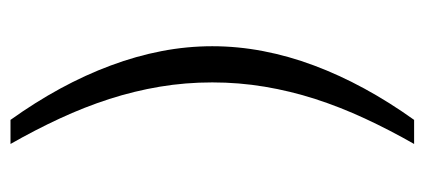

<svg xmlns="http://www.w3.org/2000/svg" viewBox="-246 -496 824 373"><g transform="rotate(-90 166.5 -310.0)"><path d="M262.7 -310.1Q262.7 -359.4 253.2 -408.7Q243.7 -458 225.3 -507.3Q207 -556.6 180.4 -605.5Q153.8 -654.3 119.6 -702.1H72.8Q100.1 -654.3 122.3 -606.4Q144.5 -558.6 160.2 -510Q175.8 -461.4 184.1 -411.9Q192.4 -362.3 192.4 -310.1Q192.4 -258.3 184.1 -208.5Q175.8 -158.7 160.2 -110.1Q144.5 -61.5 122.3 -13.7Q100.1 34.2 72.8 82H119.6Q153.8 34.2 180.4 -14.6Q207 -63.5 225.3 -112.5Q243.7 -161.6 253.2 -211.2Q262.7 -260.7 262.7 -310.1Z"/></g></svg>

Font: Saysettha
Style: Regular
Weight: 400
Designer: John M. Durdin
Foundry: Lao Script for Windows
Version: Version 2.201